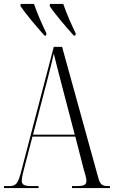

<svg xmlns="http://www.w3.org/2000/svg" viewBox="-20 -951 576 971"><path d="M205 -771H213L215 -782C193 -827 167 -886 152 -931H85L83 -921C109 -882 163 -818 205 -771ZM353 -771H361L363 -782C341 -827 315 -886 300 -931H233L231 -921C256 -882 311 -818 353 -771ZM0 0H175V-10H138C101 -10 90 -18 90 -38C90 -54 99 -89 107 -118L144 -260H361L402 -100C409 -76 417 -51 417 -37C417 -19 409 -10 369 -10H344V0H536V-10H529C496 -10 487 -17 477 -52L294 -714H252L89 -91C72 -23 62 -10 27 -10H0ZM147 -270 222 -557C237 -615 242 -636 252 -680C260 -646 270 -607 295 -511L358 -270Z"/></svg>

Font: Noto Serif Display ExtraCondensed Light
Style: Regular
Weight: 300
Width: 2
Designer: Monotype Design Team
Foundry: Monotype Imaging Inc.
Version: Version 2.009